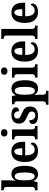

<svg xmlns="http://www.w3.org/2000/svg" viewBox="1474 -2280 1035 4024"><g transform="rotate(-90 1992.0 -268.5)"><path d="M349 10C464 10 528 -76 528 -270C528 -462 466 -547 355 -547C287 -547 247 -512 222 -463H218C221 -493 224 -550 224 -587V-760H14V-709H19C56 -709 86 -700 86 -642V-121C86 -60 53 -51 20 -51H14V0H182L208 -78H215C240 -26 282 10 349 10ZM311 -60C243 -60 224 -135 224 -270C224 -409 243 -479 310 -479C366 -479 389 -411 389 -271C389 -135 366 -60 311 -60Z M836 10C964 10 1015 -52 1015 -102C1015 -124 1002 -138 985 -144C965 -97 929 -60 869 -60C790 -60 749 -121 747 -259H1032V-307C1032 -465 954 -548 826 -548C687 -548 608 -453 608 -265C608 -91 685 10 836 10ZM896 -319H749C750 -428 781 -487 829 -487C877 -487 896 -423 896 -319Z M1219 -630C1261 -630 1296 -651 1296 -698C1296 -746 1261 -766 1219 -766C1176 -766 1143 -746 1143 -698C1143 -651 1176 -630 1219 -630ZM1083 0H1363V-51H1353C1317 -51 1291 -64 1291 -123V-536H1082V-485H1095C1130 -485 1155 -472 1155 -417V-122C1155 -64 1130 -51 1093 -51H1083Z M1580 10C1704 10 1771 -55 1771 -158C1771 -252 1717 -292 1624 -330C1545 -362 1519 -381 1519 -427C1519 -467 1545 -491 1588 -491C1638 -491 1672 -455 1672 -388C1727 -388 1753 -411 1753 -453C1753 -501 1707 -547 1600 -547C1488 -547 1413 -496 1413 -392C1413 -299 1461 -260 1563 -217C1636 -186 1666 -166 1666 -122C1666 -78 1641 -47 1583 -47C1520 -47 1484 -92 1484 -173C1443 -173 1405 -154 1405 -101C1405 -34 1455 10 1580 10Z M1809 229H2102V179H2078C2055 179 2018 171 2018 113V49C2018 8 2017 -30 2015 -63H2019C2044 -17 2081 12 2142 12C2260 12 2322 -74 2322 -267C2322 -460 2259 -546 2143 -546C2076 -546 2035 -509 2010 -458H2007L1990 -536H1818V-485H1824C1857 -485 1880 -476 1880 -415V112C1880 170 1843 179 1819 179H1809ZM2103 -57C2036 -57 2018 -128 2018 -268C2018 -399 2036 -477 2105 -477C2161 -477 2183 -402 2183 -267C2183 -128 2161 -57 2103 -57Z M2513 -630C2555 -630 2590 -651 2590 -698C2590 -746 2555 -766 2513 -766C2470 -766 2437 -746 2437 -698C2437 -651 2470 -630 2513 -630ZM2377 0H2657V-51H2647C2611 -51 2585 -64 2585 -123V-536H2376V-485H2389C2424 -485 2449 -472 2449 -417V-122C2449 -64 2424 -51 2387 -51H2377Z M2940 10C3068 10 3119 -52 3119 -102C3119 -124 3106 -138 3089 -144C3069 -97 3033 -60 2973 -60C2894 -60 2853 -121 2851 -259H3136V-307C3136 -465 3058 -548 2930 -548C2791 -548 2712 -453 2712 -265C2712 -91 2789 10 2940 10ZM3000 -319H2853C2854 -428 2885 -487 2933 -487C2981 -487 3000 -423 3000 -319Z M3188 0H3467V-51H3458C3422 -51 3397 -64 3397 -123V-760H3188V-709H3198C3221 -709 3259 -701 3259 -647V-123C3259 -64 3234 -51 3198 -51H3188Z M3751 10C3879 10 3930 -52 3930 -102C3930 -124 3917 -138 3900 -144C3880 -97 3844 -60 3784 -60C3705 -60 3664 -121 3662 -259H3947V-307C3947 -465 3869 -548 3741 -548C3602 -548 3523 -453 3523 -265C3523 -91 3600 10 3751 10ZM3811 -319H3664C3665 -428 3696 -487 3744 -487C3792 -487 3811 -423 3811 -319Z"/></g></svg>

Font: Noto Serif Sinhala Condensed
Style: Bold
Weight: 700
Width: 3
Designer: Jelle Bosma - Monotype Design Team
Foundry: Monotype Imaging Inc.
Version: Version 2.007